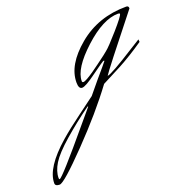

<svg xmlns="http://www.w3.org/2000/svg" viewBox="-362 -378 813 850"><g transform="rotate(-20 45.0 47.0)"><path d="M171 -118Q188 -131 237 -187Q286 -243 286 -252Q286 -256 278 -256Q207 -256 116 -172.5Q25 -89 25 -30Q25 -24 31 -24Q37 -24 50.5 -31.5Q64 -39 83.5 -52.5Q103 -66 116 -76Q165 -112 171 -118ZM-215 344Q-203 344 -41 150L13 86Q13 84 11 84Q-57 133 -116 184.5Q-175 236 -196.5 271Q-218 306 -218 338Q-218 344 -215 344ZM141 -13Q158 -13 282 -92L324 -118L325 -106Q261 -62 205 -32L114 15Q35 122 -83.5 244.5Q-202 367 -223 367Q-244 367 -244 353Q-244 280 -134 184Q-94 149 -32 103.5Q30 58 44 47Q67 19 92 -11Q146 -74 150 -80Q150 -82 146.5 -82Q143 -82 88 -42Q34 -2 17.5 -2Q1 -2 1 -32Q1 -115 95.5 -194Q190 -273 323 -273Q334 -273 334 -261Q151 -31 141 -13Z"/></g></svg>

Font: Herr Von Muellerhoff
Style: Regular
Weight: 400
Version: Version 1.000